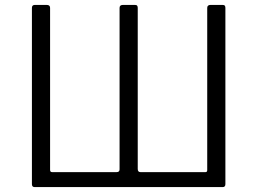

<svg xmlns="http://www.w3.org/2000/svg" viewBox="-20 -762 1048 782"><path d="M886 -742Q893 -742 895.5 -739Q898 -736 898 -730V-12Q898 0 887 0H121Q110 0 110 -12V-730Q110 -736 113 -739Q116 -742 122 -742H170Q184 -742 184 -730V-70Q184 -61 192 -61H455Q467 -61 467 -72V-730Q467 -742 481 -742H529Q536 -742 538.5 -739Q541 -736 541 -730V-74Q541 -61 552 -61H817Q824 -61 824 -69V-730Q824 -742 838 -742Z"/></svg>

Font: Libre Franklin Light
Style: Regular
Weight: 300
Designer: Pablo Impallari, Rodrigo Fuenzalida, Nhung Nguyen
Foundry: Impallari Type
Version: Version 3.000